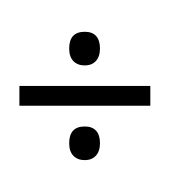

<svg xmlns="http://www.w3.org/2000/svg" viewBox="-20 -671 612 691"><path d="M285.2 -556.6Q312 -556.6 325.9 -541.3Q339.8 -525.9 339.8 -496.6Q339.8 -467.3 325 -451.4Q310.1 -435.5 285.2 -435.5Q259.3 -435.5 244.1 -451.2Q229 -466.8 229 -496.6Q229 -556.6 285.2 -556.6ZM49.8 -290.5V-361.8H521V-290.5ZM285.2 -215.8Q312 -215.8 325.9 -200.4Q339.8 -185.1 339.8 -155.8Q339.8 -126.5 325 -110.6Q310.1 -94.7 285.2 -94.7Q259.3 -94.7 244.1 -110.4Q229 -126 229 -155.8Q229 -215.8 285.2 -215.8ZM146.5 0ZM146.5 -650.9Z"/></svg>

Font: Noto Sans Telugu
Style: Regular
Weight: 400
Designer: Monotype Design team
Foundry: Monotype Imaging Inc.
Version: Version 1.04 uh